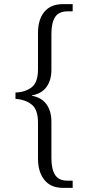

<svg xmlns="http://www.w3.org/2000/svg" viewBox="-20 -780 426 930"><path d="M285 130Q226 130 195 91.5Q164 53 164 -12V-187Q164 -249 133.5 -273.5Q103 -298 55 -301V-332Q101 -333 132.5 -356.5Q164 -380 164 -444V-619Q164 -686 195 -723Q226 -760 285 -760H332V-725H307Q265 -725 247 -697.5Q229 -670 229 -615V-442Q229 -391 205 -358.5Q181 -326 135 -318V-316Q181 -308 205 -275Q229 -242 229 -190V-15Q229 40 247 67.5Q265 95 305 95H332V130Z"/></svg>

Font: Noto Serif Tamil SemiCondensed Light
Style: Regular
Weight: 300
Width: 4
Designer: Indian Type Foundry, Tom Grace, and the Monotype Design Team
Foundry: Monotype Imaging Inc.
Version: Version 2.004; ttfautohint (v1.8.4.7-5d5b)